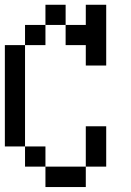

<svg xmlns="http://www.w3.org/2000/svg" viewBox="-20 -712 540 790"><path d="M0 -109.4V-526.4H83V-609.4H167V-692.4H250V-609.4H333V-692.4H417V-442.4H333V-526.4H250V-609.4H167V-526.4H83V-109.4H167V-26.4H333V-192.4H417V-26.4H333V57.6H167V-26.4H83V-109.4Z"/></svg>

Font: KH Dot kagurazaka 12
Style: Regular
Weight: 400
Designer: Original version for X68000 by Keitarou Hiraki (http://hp.vector.co.jp/authors/VA000874/) / TrueType conversion by Homem
Version: Version 1.00.20150527